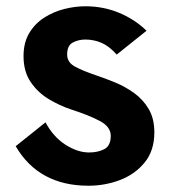

<svg xmlns="http://www.w3.org/2000/svg" viewBox="-20 -581 542 612"><path d="M262 11Q103.5 11 30 -115L125 -191Q150.5 -144 189 -119.5Q227.5 -95 264 -95Q292.5 -95 312.8 -105.8Q333 -116.5 333 -148Q333 -177 298 -195.5Q263 -214 207 -232Q170.5 -244 135.5 -265Q100.5 -286 77.8 -319.5Q55 -353 55 -402Q55 -445 73 -475.2Q91 -505.5 120.5 -524.5Q150 -543.5 184.5 -552.2Q219 -561 252 -561Q310 -561 360.5 -539.8Q411 -518.5 447 -483L352 -407Q328 -434 303.5 -444.5Q279 -455 252 -455Q230.5 -455 212.2 -445.5Q194 -436 194 -407Q194 -382.5 218.5 -369Q243 -355.5 286 -341Q314.5 -331.5 346.8 -318.2Q379 -305 407.5 -284.5Q436 -264 454 -233.5Q472 -203 472 -159Q472 -101 441.2 -63.2Q410.5 -25.5 362.5 -7.2Q314.5 11 262 11Z"/></svg>

Font: Junction
Style: Bold
Weight: 700
Designer: Caroline Hadilaksono
Foundry: Caroline Hadilaksono, Tyler Finck, The League of Moveable Type
Version: Version 2.000; ttfautohint (v1.8.3)